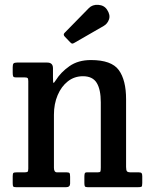

<svg xmlns="http://www.w3.org/2000/svg" viewBox="-20 -781 631 801"><path d="M83.5 -458H46.5Q37.5 -458 35.2 -462Q33 -466 33 -477.5V-501Q33 -512.5 36.5 -516.2Q40 -520 50.5 -520H177Q201 -520 201 -496.5V-458.5Q201 -436.5 203 -435.2Q205 -434 213 -446.5Q233.5 -479.5 269.8 -505Q306 -530.5 359.5 -530.5Q445 -530.5 475.5 -488.8Q506 -447 506 -367V-84.5Q506 -70.5 509.8 -66.2Q513.5 -62 526 -62H559Q568 -62 570.8 -58.5Q573.5 -55 573.5 -45.5V-17.5Q573.5 -4 570.2 -2Q567 0 554 0H346.5Q336.5 0 334.2 -3.5Q332 -7 332 -17V-43.5Q332 -52.5 333.5 -57.2Q335 -62 342.5 -62H387.5Q397 -62 398.8 -65.5Q400.5 -69 400.5 -82.5V-354Q400.5 -407.5 383.5 -435.2Q366.5 -463 326 -463Q290.5 -463 263.2 -441.8Q236 -420.5 220.5 -384Q205 -347.5 205 -302.5V-81Q205 -62 218 -62H258Q267.5 -62 270 -58.8Q272.5 -55.5 272.5 -43V-15.5Q272.5 0 255.5 0H48Q37.5 0 35.2 -3Q33 -6 33 -17V-45.5Q33 -57 36 -59.5Q39 -62 50 -62H81.5Q91 -62 94.5 -64Q98 -66 98 -77.5V-442.5Q98 -453 95 -455.5Q92 -458 83.5 -458ZM272.5 -605 250 -628.5Q242 -637 250 -644.5L350.5 -747Q365.5 -762.5 390.2 -760.8Q415 -759 427 -740Q441 -718.5 434.8 -700.2Q428.5 -682 413 -673L291.5 -603Q285 -599 281.5 -599Q278 -599 272.5 -605Z"/></svg>

Font: Besley* Narrow Medium
Style: Regular
Weight: 500
Width: 4
Designer: Owen Earl
Foundry: indestructible type*
Version: Version 3.000; ttfautohint (v1.8.3)